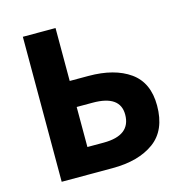

<svg xmlns="http://www.w3.org/2000/svg" viewBox="-99 -743 797 834"><g transform="rotate(-15 300.0 -326.0)"><path d="M77 0V-652H224V-414H308Q425 -414 494 -365Q563 -316 563 -213Q563 -102 493 -51Q423 0 306 0ZM224 -117H297Q419 -117 419 -211Q419 -297 296 -297H224Z"/></g></svg>

Font: Toshiba Sans
Style: Bold
Weight: 700
Designer: Paul D. Hunt
Foundry: Toshiba Corporation
Version: Version 2.020;PS 2.0;hotconv 1.0.86;makeotf.lib2.5.63406